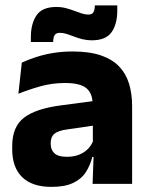

<svg xmlns="http://www.w3.org/2000/svg" viewBox="-20 -700 567 731"><path d="M332.5 0 337 -123 333.5 -130.5V-284L332.5 -304Q332.5 -345 308.5 -364.5Q284.5 -384 228 -384Q178.5 -384 134 -371.5Q89.5 -359 50 -343L63 -461.5Q86.5 -472.5 115.8 -482.2Q145 -492 180.5 -498Q216 -504 256.5 -504Q321 -504 364.5 -489Q408 -474 434 -446.5Q460 -419 471.5 -380.8Q483 -342.5 483 -296.5V0ZM176 11.5Q102.5 11.5 64.5 -25.5Q26.5 -62.5 26.5 -131V-144.5Q26.5 -217 71.2 -251.8Q116 -286.5 213.5 -299L345.5 -316.5L354.5 -224.5L237.5 -207.5Q202 -203 187.5 -191Q173 -179 173 -155.5V-152Q173 -129.5 187.5 -116.2Q202 -103 234 -103Q262 -103 282.2 -111.5Q302.5 -120 315.5 -133.8Q328.5 -147.5 335 -164.5L356.5 -102.5H331.5Q323.5 -70.5 306.8 -44.5Q290 -18.5 258.5 -3.5Q227 11.5 176 11.5ZM329.5 -546.5Q311.5 -546.5 294.8 -550.5Q278 -554.5 262.8 -560.5Q247.5 -566.5 233.8 -570.8Q220 -575 208.5 -575Q194 -575 188.5 -567Q183 -559 182.5 -542.5V-540H97.5V-559Q97.5 -609.5 119 -641.5Q140.5 -673.5 194.5 -673.5Q214 -673.5 231 -669Q248 -664.5 263 -658.8Q278 -653 291.2 -648.8Q304.5 -644.5 316 -644.5Q330 -644.5 335.2 -652.8Q340.5 -661 341 -677V-679.5H426.5V-659Q426.5 -608.5 404.8 -577.5Q383 -546.5 329.5 -546.5Z"/></svg>

Font: Anek Gujarati Medium
Style: Bold
Weight: 700
Version: Version 1.003